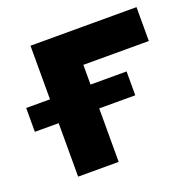

<svg xmlns="http://www.w3.org/2000/svg" viewBox="-127 -628 729 728"><g transform="rotate(-20 237.5 -264.0)"><path d="M496.6 -528.3V-391.6H232.4V0H68.8V-528.3ZM377.9 -312V-215.8H-27.3V-312Z"/></g></svg>

Font: Bert Sans Black
Style: Regular
Weight: 900
Designer: Christian Robertson, Adam Twardoch, & Cristiano Sobral
Foundry: Google
Version: Version 12.135;January 10, 2020;FontCreator 12.0.0.2547 64-b